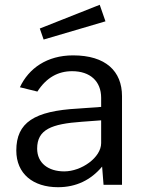

<svg xmlns="http://www.w3.org/2000/svg" viewBox="-20 -771 600 801"><path d="M222 10C298 10 359 -20 406 -76L412 0H489V-370C489 -474 421 -540 285 -540C176 -540 100 -486 63 -407L136 -389C174 -448 223 -474 281 -474C356 -474 402 -432 402 -363V-325L305 -318C123 -308 48 -260 48 -143C48 -46 118 10 222 10ZM248 -56C181 -56 135 -91 135 -151C135 -231 195 -254 321 -263L402 -269V-174C402 -114 320 -56 248 -56ZM146 -652 162 -606 420 -682 396 -751Z"/></svg>

Font: Cheyenne Sans
Style: Regular
Weight: 400
Designer: The Public Sans project authors (U.S. Web Design System), Libre Franklin designed by Pablo Impallari and Rodrigo Fuenzal
Foundry: The Cheyenne Sans Project Authors
Version: Version 2.007